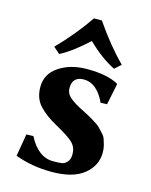

<svg xmlns="http://www.w3.org/2000/svg" viewBox="-103 -716 624 794"><g transform="rotate(15 209.5 -319.5)"><path d="M54.2 -112.8 84 -113.8Q125 -33.7 190.9 -34.2Q213.9 -34.2 226.3 -36.1Q238.8 -38.1 249.3 -49.6Q259.8 -61 259.8 -83Q259.8 -111.8 241 -130.9Q222.2 -149.9 165 -181.2Q114.3 -209 86.7 -239.5Q59.1 -270 59.1 -317.9Q59.1 -374 108.2 -406.5Q157.2 -439 228 -439Q314 -439 360.8 -413.1L362.8 -410.2L344.2 -319.8L316.9 -318.8Q281.7 -394 226.1 -394Q177.2 -394 176.8 -345.2Q176.8 -323.2 191.9 -308.6Q207 -293.9 236.8 -277.8Q240.7 -275.9 262.9 -264.4Q285.2 -252.9 290 -250Q294.9 -247.1 312.5 -236.1Q330.1 -225.1 335.4 -219Q340.8 -212.9 352.3 -200.9Q363.8 -189 367.4 -178.5Q371.1 -168 375 -153.6Q378.9 -139.2 378.9 -122.1Q378.9 -65.9 332.5 -28.1Q286.1 9.8 193.8 9.8Q110.8 9.8 38.1 -17.1ZM360.8 -493.2 334 -469.2Q277.8 -496.1 215.8 -556.2Q149.9 -495.1 99.1 -469.2L71.8 -493.2Q143.6 -566.4 200.2 -648.9H233.9Q295.9 -558.1 360.8 -493.2Z"/></g></svg>

Font: Linux Biolinum O
Style: Bold
Weight: 700
Designer: Philipp H. Poll
Foundry: Philipp H. Poll
Version: Version 1.3.2